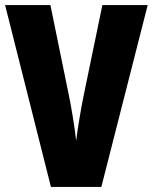

<svg xmlns="http://www.w3.org/2000/svg" viewBox="-20 -734 600 754"><path d="M560 -714H382L309 -361C299 -314 284 -224 279 -181C275 -224 260 -315 250 -362L178 -714H0L180 0H378Z"/></svg>

Font: Noto Sans Arabic UI XCn Bk
Style: Regular
Weight: 900
Width: 2
Designer: Monotype Design Team, Nadine Chahine and Nizar Qandah
Foundry: Monotype Imaging Inc.
Version: Version 2.010